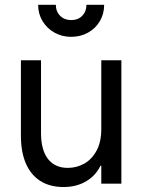

<svg xmlns="http://www.w3.org/2000/svg" viewBox="-20 -750 581 784"><path d="M475.6 0H393.6V-503.9H475.6ZM256.8 -64.5Q293 -64.5 324.2 -82Q355.5 -99.6 374.5 -135.3Q393.6 -170.9 393.6 -222.7L405.3 -144.5V-73.2H377.9L405.3 -144.5Q405.3 -97.7 384.3 -62Q363.3 -26.4 325.7 -6.3Q288.1 13.7 239.3 13.7Q183.6 13.7 144.5 -11.2Q105.5 -36.1 85.4 -83Q65.4 -129.9 65.4 -195.3V-503.9H147.5V-207Q147.5 -137.7 175.8 -101.1Q204.1 -64.5 256.8 -64.5ZM270.5 -599.6Q233.4 -599.6 202.6 -616.7Q171.9 -633.8 153.8 -663.6Q135.7 -693.4 135.7 -730.5H208Q208 -703.1 225.6 -685.5Q243.2 -668 270.5 -668Q298.8 -668 315.9 -685.5Q333 -703.1 333 -730.5H405.3Q405.3 -693.4 387.7 -663.6Q370.1 -633.8 339.4 -616.7Q308.6 -599.6 270.5 -599.6Z"/></svg>

Font: Wanted Sans Std Variable
Style: Regular
Weight: 400
Designer: Original Design by Kil Hyung-jin and Kang Hanbin, Wanted Lab, Inc;
Foundry: Wanted Lab, Inc.
Version: Version 1.003;Glyphs 3.2 (3227)